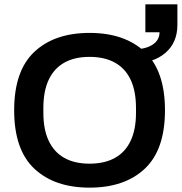

<svg xmlns="http://www.w3.org/2000/svg" viewBox="-20 -849 834 881"><path d="M391 12Q230 12 137.5 -75Q45 -162 45 -343Q45 -524 137.5 -611Q230 -698 391 -698Q552 -698 644.5 -611Q737 -524 737 -343Q737 -162 644.5 -75Q552 12 391 12ZM391 -98Q460 -98 507.5 -124.5Q555 -151 579.5 -203Q604 -255 604 -331V-353Q604 -431 579.5 -483Q555 -535 507.5 -561.5Q460 -588 391 -588Q322 -588 275 -561.5Q228 -535 203.5 -483Q179 -431 179 -353V-331Q179 -255 203.5 -203Q228 -151 275 -124.5Q322 -98 391 -98ZM586 -558V-622Q645 -622 678.5 -643Q712 -664 712 -701H647V-829H794V-735Q794 -653 738 -605.5Q682 -558 586 -558Z"/></svg>

Font: Archivo Variable SemiBold
Style: Regular
Weight: 600
Designer: Hector Gatti
Foundry: Omnibus-Type
Version: Version 2.001